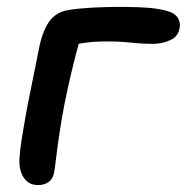

<svg xmlns="http://www.w3.org/2000/svg" viewBox="-20 -526 541 556"><path d="M90 10Q62 10 47.5 -13.5Q33 -37 37 -75Q38 -92 42.5 -121Q47 -150 53.5 -186.5Q60 -223 67.5 -259Q75 -295 81 -326Q87 -357 91 -376Q101 -432 121 -461.5Q141 -491 178 -497Q210 -502 248.5 -504Q287 -506 325 -506Q354 -506 383.5 -505Q413 -504 438 -500Q463 -496 478 -489Q492 -482 497.5 -469.5Q503 -457 500 -444Q496 -420 472.5 -409.5Q449 -399 423 -399Q402 -399 383.5 -400.5Q365 -402 343.5 -404Q322 -406 291 -406Q251 -406 221.5 -401.5Q192 -397 157 -389L217 -430Q209 -404 201 -373.5Q193 -343 184.5 -306.5Q176 -270 167 -226Q158 -180 152 -139Q146 -98 142.5 -68.5Q139 -39 137 -28Q134 -9 121.5 0.5Q109 10 90 10Z"/></svg>

Font: Shantell Sans Medium
Style: Italic
Weight: 500
Italic angle: -11°
Designer: Stephen Nixon, Anya Danilova, Shantell Martin
Foundry: Arrow Type
Version: Version 1.011;[c5ecc13dd]